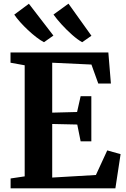

<svg xmlns="http://www.w3.org/2000/svg" viewBox="-20 -1030 690 1050"><path d="M115 -65.5V-673L37.5 -687V-743H572.5L586.5 -573H517.5L480 -677L265.5 -687V-414L401.5 -417.5L421 -504H479.5V-257H421L402.5 -349L265.5 -352V-59L504.5 -73L566.5 -207.5L639.5 -187L611 0H38V-54ZM220 -799.5Q201.5 -809 178.8 -826.5Q156 -844 132.8 -865.8Q109.5 -887.5 90 -909.5Q70.5 -931.5 58 -950L138 -1009.5L272 -835.5L221 -799.5ZM429 -799.5Q404.5 -813 374.5 -839.5Q344.5 -866 317 -896.2Q289.5 -926.5 272.5 -950.5L354.5 -1010L480 -834.5L430 -799.5Z"/></svg>

Font: Merriweather 36pt
Style: Bold
Weight: 700
Designer: Eben Sorkin
Foundry: Eben Sorkin
Version: Version 2.100